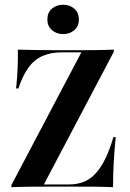

<svg xmlns="http://www.w3.org/2000/svg" viewBox="-20 -777 538 797"><path d="M27.4 0V-8.9L317.7 -559.7H237.1Q191.1 -559.7 156.9 -544.8Q122.6 -529.8 98.4 -496.8Q74.2 -463.7 56.5 -409.7H46.8Q51.6 -454.8 53.2 -495.2Q54.8 -535.5 54 -571Q82.3 -570.2 123.4 -569.4Q164.5 -568.5 225.8 -568.5H291.9Q329.8 -568.5 372.6 -569Q415.3 -569.4 452.4 -571V-562.1L162.1 -11.3H266.1Q301.6 -11.3 329.4 -23Q357.3 -34.7 379 -59.3Q400.8 -83.9 418.5 -121Q436.3 -158.1 450.8 -208.1H460.5Q454.8 -153.2 452 -101.2Q449.2 -49.2 449.2 0Q417.7 -1.6 371.4 -2Q325 -2.4 254.8 -2.4H191.9Q152.4 -2.4 108.9 -2Q65.3 -1.6 27.4 0ZM241.9 -635.5Q214.5 -635.5 195.6 -652Q176.6 -668.5 176.6 -696Q176.6 -725 195.6 -741.1Q214.5 -757.3 241.9 -757.3Q269.4 -757.3 288.3 -741.1Q307.3 -725 307.3 -696Q307.3 -667.7 288.3 -651.6Q269.4 -635.5 241.9 -635.5Z"/></svg>

Font: Playfair 144pt SemiCondensed
Style: Bold
Weight: 700
Width: 4
Designer: Claus Eggers Sørensen
Foundry: Claus Eggers Sørensen
Version: Version 2.203